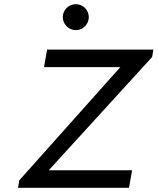

<svg xmlns="http://www.w3.org/2000/svg" viewBox="-20 -889 746 909"><path d="M338.9 -869.1C304.7 -869.1 277.3 -841.8 277.3 -807.6C277.3 -775.4 304.7 -746.1 338.9 -746.1C373 -746.1 400.4 -775.4 400.4 -807.6C400.4 -841.8 373 -869.1 338.9 -869.1ZM203.1 -654.3 188.5 -571.3H549.8L71.3 -35.2L65.4 0H590.8L605.5 -83H210.9L700.2 -619.1L706.1 -654.3Z"/></svg>

Font: Sen-gleads
Style: Italic
Weight: 400
Designer: Kosal Sen, Philatype
Foundry: Philatype
Version: Version 1.004; ttfautohint (v1.8.3)